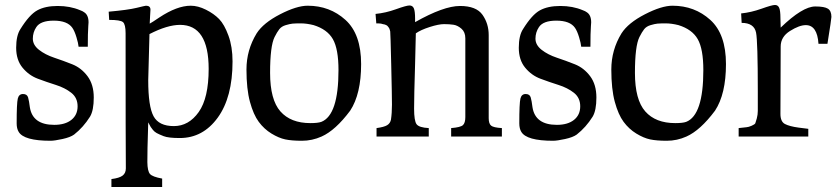

<svg xmlns="http://www.w3.org/2000/svg" viewBox="-20 -549 3363 772"><path d="M62 -432Q98 -490 130 -507.5Q162 -525 212 -525Q262 -525 302 -508Q313 -504 318 -500Q336 -489 336 -459Q336 -456 335 -444Q333 -418 333 -361H296Q295 -374 287.5 -399Q280 -424 271 -437Q251 -466 196 -466Q143 -466 126 -440Q112 -419 112 -393.5Q112 -368 137 -348.5Q162 -329 198 -317Q234 -305 270.5 -290.5Q307 -276 332 -242.5Q357 -209 357 -157Q357 -105 342 -80Q315 -37 278 -8Q263 3 231 10Q199 17 183 17Q76 17 55 -19Q47 -32 47 -53Q47 -134 51.5 -152.5Q56 -171 72.5 -171Q89 -171 93 -157Q97 -143 100 -118Q111 -47 198 -47Q242 -47 267 -67Q292 -87 292 -121.5Q292 -156 266.5 -176Q241 -196 204.5 -207.5Q168 -219 132 -232.5Q96 -246 70.5 -277Q45 -308 45 -357Q45 -406 62 -432Z M576 -57Q572 67 572.5 103Q573 139 583 150.5Q593 162 632 169V203H428V171Q460 167 473 157Q486 147 486 128Q485 34 485 -415Q485 -451 474.5 -460Q464 -469 419 -469L417 -502Q495 -509 529.5 -517.5Q564 -526 567 -526Q585 -526 585 -510Q585 -509 583.5 -484.5Q582 -460 582 -454Q590 -458 621 -479Q692 -526 747 -526Q776 -526 808 -510Q840 -494 861 -472.5Q882 -451 898.5 -406Q915 -361 915 -302Q915 -158 855.5 -76Q796 6 703 6Q657 6 638 -1.5Q619 -9 610 -14Q601 -19 595 -26.5Q589 -34 586 -38.5Q583 -43 580 -49.5Q577 -56 576 -57ZM581 -412 576 -226Q576 -121 597.5 -81.5Q619 -42 679 -42Q739 -42 779 -98.5Q819 -155 819 -272Q819 -449 704 -449Q653 -449 581 -412Z M1012 -415Q1039 -457 1106 -491.5Q1173 -526 1217 -526Q1306 -526 1369 -469Q1432 -412 1432 -291.5Q1432 -171 1388 -104Q1329 -25 1273 0Q1235 17 1194 17Q1153 17 1127 11.5Q1101 6 1071.5 -12Q1042 -30 1020.5 -59Q999 -88 985 -139.5Q971 -191 971 -269.5Q971 -348 1012 -415ZM1228 -54Q1258 -54 1272 -59Q1341 -86 1341 -267Q1341 -352 1318.5 -391.5Q1296 -431 1241 -448Q1213 -455 1190 -455Q1167 -455 1156.5 -454Q1146 -453 1129 -448Q1112 -443 1103 -431.5Q1094 -420 1084 -400Q1066 -364 1066 -256Q1066 -148 1107.5 -101Q1149 -54 1228 -54Z M1490 -493Q1531 -497 1572.5 -512Q1614 -527 1626.5 -527Q1639 -527 1644 -515.5Q1649 -504 1649 -474V-460Q1764 -525 1829.5 -525Q1895 -525 1920 -489.5Q1945 -454 1945 -408V-74Q1945 -52 1954.5 -44Q1964 -36 1998 -34V0H1794V-34Q1832 -37 1841.5 -46Q1851 -55 1851 -78V-395Q1851 -420 1835.5 -433.5Q1820 -447 1803.5 -449.5Q1787 -452 1765.5 -452Q1744 -452 1708 -440.5Q1672 -429 1652 -415Q1651 -356 1649 -292Q1645 -162 1645 -112.5Q1645 -63 1655 -49.5Q1665 -36 1704 -34V0H1494V-34Q1524 -38 1536.5 -45.5Q1549 -53 1552 -68Q1556 -94 1556 -128.5Q1556 -163 1553 -290.5Q1550 -418 1549 -422.5Q1548 -427 1546.5 -431.5Q1545 -436 1542.5 -439Q1540 -442 1538.5 -444Q1537 -446 1533 -448Q1529 -450 1527 -450.5Q1525 -451 1519.5 -452Q1514 -453 1512 -454Q1506 -455 1493 -455Z M2083 -432Q2119 -490 2151 -507.5Q2183 -525 2233 -525Q2283 -525 2323 -508Q2334 -504 2339 -500Q2357 -489 2357 -459Q2357 -456 2356 -444Q2354 -418 2354 -361H2317Q2316 -374 2308.5 -399Q2301 -424 2292 -437Q2272 -466 2217 -466Q2164 -466 2147 -440Q2133 -419 2133 -393.5Q2133 -368 2158 -348.5Q2183 -329 2219 -317Q2255 -305 2291.5 -290.5Q2328 -276 2353 -242.5Q2378 -209 2378 -157Q2378 -105 2363 -80Q2336 -37 2299 -8Q2284 3 2252 10Q2220 17 2204 17Q2097 17 2076 -19Q2068 -32 2068 -53Q2068 -134 2072.5 -152.5Q2077 -171 2093.5 -171Q2110 -171 2114 -157Q2118 -143 2121 -118Q2132 -47 2219 -47Q2263 -47 2288 -67Q2313 -87 2313 -121.5Q2313 -156 2287.5 -176Q2262 -196 2225.5 -207.5Q2189 -219 2153 -232.5Q2117 -246 2091.5 -277Q2066 -308 2066 -357Q2066 -406 2083 -432Z M2479 -415Q2506 -457 2573 -491.5Q2640 -526 2684 -526Q2773 -526 2836 -469Q2899 -412 2899 -291.5Q2899 -171 2855 -104Q2796 -25 2740 0Q2702 17 2661 17Q2620 17 2594 11.5Q2568 6 2538.5 -12Q2509 -30 2487.5 -59Q2466 -88 2452 -139.5Q2438 -191 2438 -269.5Q2438 -348 2479 -415ZM2695 -54Q2725 -54 2739 -59Q2808 -86 2808 -267Q2808 -352 2785.5 -391.5Q2763 -431 2708 -448Q2680 -455 2657 -455Q2634 -455 2623.5 -454Q2613 -453 2596 -448Q2579 -443 2570 -431.5Q2561 -420 2551 -400Q2533 -364 2533 -256Q2533 -148 2574.5 -101Q2616 -54 2695 -54Z M3119 -362 3118 -91Q3118 -60 3136 -50.5Q3154 -41 3190.5 -36Q3227 -31 3230 -31V0H2950V-34Q2974 -37 2982 -37.5Q2990 -38 3002.5 -43.5Q3015 -49 3017 -53.5Q3019 -58 3023 -73Q3027 -88 3027 -103V-182Q3027 -383 3020 -418Q3012 -457 2962 -457L2960 -495Q3000 -499 3042 -514Q3084 -529 3096 -529Q3108 -529 3113 -517.5Q3118 -506 3118 -476L3119 -438Q3207 -523 3258 -523Q3295 -523 3309 -514Q3323 -505 3323 -481Q3323 -473 3307 -373H3271Q3266 -448 3220 -448Q3194 -448 3156.5 -424.5Q3119 -401 3119 -362Z"/></svg>

Font: Prociono
Style: Regular
Weight: 400
Designer: Barry Schwartz
Foundry: The Crud Factory
Version: Version 2.301